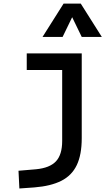

<svg xmlns="http://www.w3.org/2000/svg" viewBox="-20 -815 626 1069"><path d="M87.9 234.4 83 135.7 180.7 127.4Q256.8 120.1 291.5 83.3Q326.2 46.4 326.2 -30.3V-425.3H128.9V-517.6H435.1V-45.9Q435.1 46.4 407.5 104.2Q379.9 162.1 321.5 191.7Q263.2 221.2 170.9 228.5ZM216.8 -609.4 334 -794.9H429.7L546.9 -609.4H435.1L381.8 -719.2L328.6 -609.4Z"/></svg>

Font: Caskaydia Cove Medium
Style: Regular
Weight: 500
Monospace: yes
Designer: Aaron Bell
Foundry: Saja Typeworks
Version: Version 4.300; ttfautohint (v1.8.3)